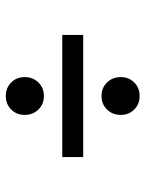

<svg xmlns="http://www.w3.org/2000/svg" viewBox="60 -680 500 660"><g transform="rotate(90 310.0 -350.0)"><path d="M100 -314V-386H520V-314ZM310 -120Q282 -120 263.5 -138.5Q245 -157 245 -185Q245 -213 263.5 -232Q282 -251 310 -251Q338 -251 356.5 -232Q375 -213 375 -185Q375 -157 356.5 -138.5Q338 -120 310 -120ZM310 -449Q282 -449 263.5 -468Q245 -487 245 -515Q245 -543 263.5 -561.5Q282 -580 310 -580Q338 -580 356.5 -561.5Q375 -543 375 -515Q375 -487 356.5 -468Q338 -449 310 -449Z"/></g></svg>

Font: Space Grotesk
Style: Regular
Weight: 400
Designer: Florian Karsten
Foundry: Florian Karsten
Version: Version 2.000